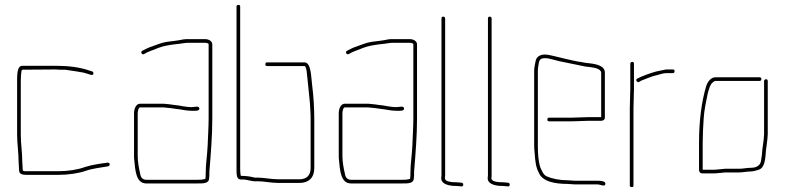

<svg xmlns="http://www.w3.org/2000/svg" viewBox="-20 -737 3209 785"><path d="M50 -398V-187C50 -147 56 -114 56 -78C56 -65 58 -54 58 -41C58 -24 73 -22 91 -22H217C259 -22 300 -28 332 -39C357 -48 393 -52 422 -57C432 -60 430 -73 420 -72C389 -68 355 -63 327 -54C297 -43 258 -37 217 -37H91C85 -37 73 -36 73 -42C73 -54 71 -66 71 -78C71 -115 65 -146 65 -187V-398C65 -406 65 -452 71 -452L209 -453C214 -452 220 -452 226 -452H243C248 -452 253 -451 259 -450C279 -447 302 -444 322 -440L352 -431C362 -427 366 -441 357 -445L347 -448C308 -462 260 -468 209 -468H71C48 -468 50 -424 50 -398Z M528 -274V-101C528 -94 528 -88 529 -82C533 -43 535 13 578 13H788C810 13 835 14 835 -9C836 -16 836 -22 836 -27C836 -33 836 -40 837 -47C842 -110 848 -182 848 -252V-556C848 -569 833 -577 819 -577H749C743 -577 737 -577 730 -576C709 -571 684 -569 663 -566C640 -563 620 -553 601 -547C585 -542 575 -536 561 -529C553 -524 561 -511 569 -516C586 -527 607 -532 627 -541C647 -549 672 -553 696 -556C706 -557 704 -557 714 -558C725 -559 736 -562 749 -562H819C824 -562 833 -560 833 -556V-253C833 -218 830 -175 829 -142C827 -99 821 -68 821 -27C821 -22 821 -16 820 -9C820 -6 819 -5 818 -5C806 -2 802 -2 788 -2H578C562 -2 555 -13 553 -27C548 -50 543 -73 543 -101V-274C543 -281 546 -298 553 -298H639C645 -298 651 -298 657 -297L677 -295C683 -294 690 -293 698 -292C721 -290 740 -284 764 -284C776 -284 797 -282 795 -294C793 -306 776 -299 764 -299C749 -299 740 -301 725 -303C709 -307 693 -307 678 -310L659 -312C652 -313 646 -313 639 -313H553C536 -313 528 -292 528 -274Z M1204 -4H1119C1087 -4 1059 -11 1030 -11C1025 -10 1021 -11 1016 -12C1002 -16 982 -18 965 -18V-19C964 -19 964 -20 964 -21C963 -26 962 -34 962 -46V-710C962 -715 960 -717 955 -717C950 -717 947 -715 947 -710V-46C947 -23 947 -3 965 -3H979C996 -1 1013 6 1031 4C1059 4 1088 11 1119 11H1204C1243 11 1265 -11 1265 -50V-245C1265 -297 1262 -343 1256 -391C1252 -418 1253 -482 1225 -482H1072C1067 -482 1065 -479 1065 -474C1065 -469 1067 -467 1072 -467H1225C1230 -467 1233 -452 1234 -444C1239 -404 1242 -361 1247 -317L1249 -283C1250 -272 1250 -259 1250 -245V-50C1250 -20 1234 -4 1204 -4Z M1365 -274V-101C1365 -94 1365 -88 1366 -82C1370 -43 1372 13 1415 13H1625C1647 13 1672 14 1672 -9C1673 -16 1673 -22 1673 -27C1673 -33 1673 -40 1674 -47C1679 -110 1685 -182 1685 -252V-556C1685 -569 1670 -577 1656 -577H1586C1580 -577 1574 -577 1567 -576C1546 -571 1521 -569 1500 -566C1477 -563 1457 -553 1438 -547C1422 -542 1412 -536 1398 -529C1390 -524 1398 -511 1406 -516C1423 -527 1444 -532 1464 -541C1484 -549 1509 -553 1533 -556C1543 -557 1541 -557 1551 -558C1562 -559 1573 -562 1586 -562H1656C1661 -562 1670 -560 1670 -556V-253C1670 -218 1667 -175 1666 -142C1664 -99 1658 -68 1658 -27C1658 -22 1658 -16 1657 -9C1657 -6 1656 -5 1655 -5C1643 -2 1639 -2 1625 -2H1415C1399 -2 1392 -13 1390 -27C1385 -50 1380 -73 1380 -101V-274C1380 -281 1383 -298 1390 -298H1476C1482 -298 1488 -298 1494 -297L1514 -295C1520 -294 1527 -293 1535 -292C1558 -290 1577 -284 1601 -284C1613 -284 1634 -282 1632 -294C1630 -306 1613 -299 1601 -299C1586 -299 1577 -301 1562 -303C1546 -307 1530 -307 1515 -310L1496 -312C1489 -313 1483 -313 1476 -313H1390C1373 -313 1365 -292 1365 -274Z M1833 23C1840 23 1848 23 1855 24L1866 25C1871 26 1874 23 1874 18C1874 13 1872 11 1867 10L1856 9C1849 8 1841 8 1834 8C1821 7 1799 5 1799 -9C1800 -14 1800 -19 1800 -24V-661C1800 -666 1797 -669 1792 -669C1787 -669 1785 -666 1785 -661V-24C1785 -19 1785 -15 1784 -11C1782 14 1810 21 1833 23Z M2023 23C2030 23 2038 23 2045 24L2056 25C2061 26 2064 23 2064 18C2064 13 2062 11 2057 10L2046 9C2039 8 2031 8 2024 8C2011 7 1989 5 1989 -9C1990 -14 1990 -19 1990 -24V-661C1990 -666 1987 -669 1982 -669C1977 -669 1975 -666 1975 -661V-24C1975 -19 1975 -15 1974 -11C1972 14 2000 21 2023 23Z M2301 0C2269 0 2238 -6 2215 -16C2201 -23 2196 -38 2189 -53C2181 -78 2179 -110 2179 -142V-449C2179 -454 2180 -460 2181 -468C2184 -487 2185 -499 2206 -499C2212 -499 2217 -499 2222 -498C2234 -495 2252 -491 2266 -487C2301 -479 2338 -473 2373 -465L2390 -463C2406 -461 2438 -457 2438 -439V-258H2382C2369 -258 2334 -256 2320 -256H2225C2220 -256 2218 -253 2218 -248C2218 -243 2220 -241 2225 -241H2320C2334 -241 2369 -243 2382 -243H2436C2447 -243 2453 -248 2453 -257V-440C2453 -468 2418 -475 2392 -478L2375 -480C2369 -481 2363 -482 2358 -483C2338 -485 2315 -492 2294 -496C2279 -499 2259 -505 2244 -508C2228 -511 2223 -514 2206 -514C2189 -514 2175 -505 2171 -492C2169 -483 2164 -461 2164 -449V-142C2164 -131 2165 -120 2166 -111C2168 -79 2171 -52 2183 -31C2197 6 2251 15 2301 15C2312 15 2320 17 2331 17H2423C2435 17 2452 28 2455 16C2458 3 2435 2 2423 2H2331C2320 2 2312 0 2301 0Z M2593 -402 2601 -407C2621 -414 2645 -426 2667 -430C2678 -433 2692 -438 2704 -438H2731C2736 -438 2738 -441 2738 -446C2738 -451 2736 -453 2731 -453H2703C2690 -451 2677 -447 2664 -445C2638 -438 2608 -427 2586 -416C2576 -412 2584 -398 2593 -402ZM2555 -294V21C2555 26 2558 28 2563 28C2568 28 2570 26 2570 21V-294C2570 -320 2572 -352 2572 -374V-476C2572 -481 2570 -484 2565 -484C2560 -484 2557 -481 2557 -476V-374C2557 -353 2555 -319 2555 -294Z M2945 -32H3002C3018 -32 3034 -36 3050 -36C3060 -36 3073 -40 3082 -43C3109 -51 3109 -93 3112 -125L3115 -147C3117 -165 3118 -168 3119 -188V-405C3119 -410 3117 -413 3112 -413C3107 -413 3104 -410 3104 -405V-188C3103 -168 3102 -167 3100 -148L3097 -127C3096 -111 3095 -98 3092 -83C3090 -61 3074 -51 3050 -51C3034 -51 3018 -47 3002 -47H2944C2930 -46 2909 -43 2896 -43H2853V-154C2853 -186 2855 -221 2857 -252C2859 -287 2867 -322 2873 -352C2877 -368 2883 -392 2894 -400C2898 -404 2902 -406 2905 -406H3085C3090 -406 3093 -409 3093 -414C3093 -419 3090 -421 3085 -421H2905C2887 -421 2874 -404 2868 -387C2848 -322 2838 -241 2838 -154V-43C2838 -34 2842 -29 2851 -28H2896C2910 -28 2931 -31 2945 -32Z"/></svg>

Font: Electronic
Style: UltTh
Weight: 100
Version: Version 1.011